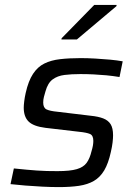

<svg xmlns="http://www.w3.org/2000/svg" viewBox="-20 -755 552 783"><path d="M219.7 8Q189 8 153.2 6.2Q117.5 4.5 83.5 1.7Q49.6 -1.1 22.9 -4.1L36.5 -68.1Q64.5 -65.1 87.2 -63.1Q109.8 -61.1 130.2 -59.6Q150.6 -58.1 170.9 -57.6Q191.2 -57.1 214.5 -57.1Q266 -57.1 293.2 -65.2Q320.4 -73.2 333.3 -90.9Q346.2 -108.7 353.1 -137.9Q357.1 -151 358.9 -161.5Q360.6 -172 360.6 -180.4Q360.6 -202.9 346.8 -208.7Q332.9 -214.6 302.5 -217.6L165 -233.7Q116.6 -239.8 96.7 -259.3Q76.8 -278.8 76.8 -315.8Q76.8 -325.7 78.8 -342.1Q80.8 -358.5 84.8 -376.1Q95.8 -425.2 114.7 -453.8Q133.5 -482.4 160.8 -495.9Q188.2 -509.5 225.1 -513.7Q262 -518 308.7 -518Q337.1 -518 368.3 -516.2Q399.6 -514.5 429.3 -511.7Q458.9 -508.9 480.4 -504.9L467.4 -440.9Q440 -445.4 413.9 -447.9Q387.8 -450.3 361.8 -451.6Q335.8 -452.9 307.7 -452.9Q271.1 -452.9 242.7 -449.3Q214.3 -445.7 194.5 -431Q174.8 -416.3 165.4 -382.2Q161.9 -371 159.1 -359.8Q156.2 -348.6 156.2 -336.9Q156.2 -315.4 169.8 -308.8Q183.3 -302.2 214.6 -299.2L349.7 -283Q380.6 -280 400.8 -272.2Q421 -264.4 431.1 -248.6Q441.1 -232.7 441.1 -203Q441.1 -191.2 439.1 -173.9Q437.1 -156.7 432.1 -135.3Q422 -88.9 405.2 -60.4Q388.3 -32 362.9 -17.2Q337.5 -2.5 302.1 2.8Q266.8 8 219.7 8ZM230.4 -594.1 231.4 -599.1 364.2 -734.8H455.7L454.7 -729.8L293.6 -594.1Z"/></svg>

Font: Saira Thin
Style: Italic
Weight: 100
Italic angle: -12°
Designer: Hector Gatti with collaboration of the Omnibus-Type team
Foundry: Omnibus-Type
Version: Version 1.101